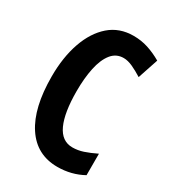

<svg xmlns="http://www.w3.org/2000/svg" viewBox="-179 -888 836 929"><g transform="rotate(30 239.0 -423.0)"><path d="M304 -673Q262 -673 236 -640Q210 -607 198 -550Q186 -493 186 -421Q186 -301 215 -237.5Q244 -174 304 -174Q334 -174 364 -184Q394 -194 431 -212V-92Q366 -56 288 -56Q172 -56 109 -151.5Q46 -247 46 -422Q46 -529 75 -612Q104 -695 158.5 -742.5Q213 -790 292 -790Q335 -790 373.5 -777.5Q412 -765 450 -743L412 -629Q382 -648 354.5 -660.5Q327 -673 304 -673Z"/></g></svg>

Font: Noto Sans Malayalam UI ExtraCondensed
Style: Bold
Weight: 700
Width: 2
Designer: Jelle Bosma - Monotype Design Team
Foundry: Monotype Imaging Inc.
Version: Version 2.104; ttfautohint (v1.8.4.7-5d5b)